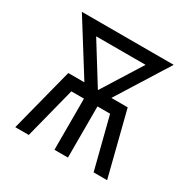

<svg xmlns="http://www.w3.org/2000/svg" viewBox="-126 -647 753 764"><g transform="rotate(30 250.0 -265.0)"><path d="M39 0H101L161 -235H219V0H281V-235H339L399 0H461L387 -292H312L461 -530H39L188 -292H114ZM250 -292 137 -474H364Z"/></g></svg>

Font: Iosevka SS09 Light
Style: Regular
Weight: 300
Monospace: yes
Designer: Belleve Invis
Foundry: Belleve Invis
Version: Version 5.2.1; ttfautohint (v1.8.3)